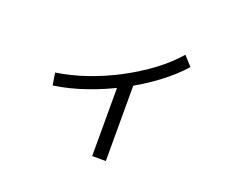

<svg xmlns="http://www.w3.org/2000/svg" viewBox="-113 -804 1227 1041"><g transform="rotate(20 500.0 -283.5)"><path d="M161 -295.7Q245 -307.7 334.3 -338.2Q423.6 -368.7 509.1 -413.7Q594.6 -458.7 667.8 -513.3Q741 -568 792 -627.7L840.7 -574.3Q785.7 -512.3 708.5 -454.8Q631.3 -397.3 540.8 -350Q450.3 -302.6 355.8 -270.1Q261.3 -237.6 172.7 -225ZM505 61.3V-397H583.7V61.3Z"/></g></svg>

Font: M PLUS 1 Thin
Style: Regular
Weight: 100
Designer: Coji Morishita
Foundry: UNDERFOREST DESIGN
Version: Version 1.001